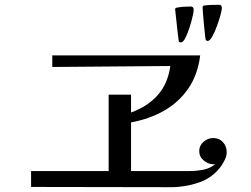

<svg xmlns="http://www.w3.org/2000/svg" viewBox="-20 -841 1040 797"><path d="M921 -209Q921 -194 914 -179.5Q907 -165 899 -153Q863 -103 806 -83.5Q749 -64 690 -64Q545 -64 400 -64.5Q255 -65 109 -65V-131H431V-448H524V-374Q593 -399 635 -446.5Q677 -494 687 -567L197 -563V-611H811Q801 -531 762 -474Q723 -417 662 -382Q601 -347 524 -333V-131H767Q795 -131 824 -136.5Q853 -142 875 -161Q873 -160 871 -159.5Q869 -159 867 -159Q845 -159 826 -174.5Q807 -190 807 -214Q807 -237 825 -252.5Q843 -268 865 -268Q890 -268 905.5 -251Q921 -234 921 -209ZM784 -800Q784 -792 779 -770.5Q774 -749 766 -724.5Q758 -700 749 -682.5Q740 -665 731 -665Q725 -665 722 -670Q722 -671 719.5 -689.5Q717 -708 714.5 -733Q712 -758 709.5 -778.5Q707 -799 707 -802Q707 -808 713 -809Q727 -812 742.5 -813Q758 -814 772 -814Q784 -814 784 -800ZM901 -807Q901 -799 895 -777.5Q889 -756 880 -731.5Q871 -707 861 -689Q851 -671 842 -671Q837 -671 834 -676Q833 -677 831 -696Q829 -715 826.5 -740Q824 -765 822.5 -786Q821 -807 821 -811Q821 -817 827 -818Q841 -820 855 -820.5Q869 -821 882 -821H890Q901 -821 901 -807Z"/></svg>

Font: Kaisei Opti
Style: Regular
Weight: 400
Designer: Font-Kai, 金井和夫
Foundry: KAZUO KANAI
Version: Version 5.003